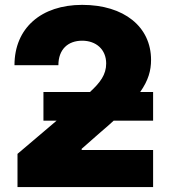

<svg xmlns="http://www.w3.org/2000/svg" viewBox="-20 -757 683 777"><path d="M50.8 0H599.6V-149.9H310.5V-154.8L387.7 -222.7C406.7 -238.8 424.3 -253.9 439.9 -268.6H599.6V-384.8H547.4C580.6 -432.1 591.3 -471.7 591.3 -514.6C591.3 -648.4 482.4 -737.3 312.5 -737.3C147 -737.3 38.6 -643.6 38.6 -493.2H216.3C216.3 -556.6 254.4 -592.3 312.5 -592.3C368.7 -592.3 409.7 -557.1 409.7 -500C409.7 -455.1 385.7 -422.9 344.2 -384.8H155.8V-268.6H209L50.8 -134.3Z"/></svg>

Font: Raveo ExtraBold
Style: Regular
Weight: 800
Designer: Jakub Foglar, Rasmus Andersson (Inter)
Foundry: Jakubfoglar.com
Version: Version 1.100;Glyphs 3.2.3 (3260)